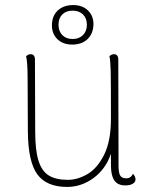

<svg xmlns="http://www.w3.org/2000/svg" viewBox="-20 -726 591 758"><path d="M515 -18Q515 -7 504 -0.5Q493 6 475 6Q445 6 431.5 -13.5Q418 -33 418 -73V-119Q397 -58 349 -23Q301 12 245 12Q164 12 127.5 -37.5Q91 -87 90 -207L89 -417Q89 -480 83 -504Q91 -512 101 -512Q118 -512 118 -490L119 -206Q119 -133 132 -91.5Q145 -50 173 -33Q201 -16 248 -16Q286 -16 325 -38.5Q364 -61 391 -115Q418 -169 418 -257Q418 -407 417 -447Q416 -487 412 -504Q420 -512 430 -512Q447 -512 447 -490L448 -72Q448 -44 454.5 -33Q461 -22 478 -22Q497 -22 505 -40Q515 -29 515 -18ZM349 -630Q348 -593 325.5 -571.5Q303 -550 265 -550Q229 -550 207 -571Q185 -592 185 -626Q185 -663 208 -684.5Q231 -706 269 -706Q305 -706 327 -685Q349 -664 349 -630ZM211 -628Q211 -603 226 -587.5Q241 -572 267 -572Q292 -572 307.5 -587.5Q323 -603 323 -628Q323 -654 307.5 -669Q292 -684 267 -684Q241 -684 226 -669Q211 -654 211 -628Z"/></svg>

Font: Arima Madurai Thin
Style: Regular
Weight: 250
Designer: Joana Correia and Natanael Gama
Foundry: NDISCOVER
Version: Version 1.020; ttfautohint (v1.5) -l 7 -r 28 -G 50 -x 13 -D 